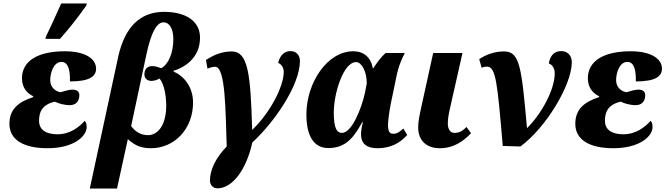

<svg xmlns="http://www.w3.org/2000/svg" viewBox="-20 -840 3816 1101"><path d="M240 -617H324C377 -677 424 -736 474 -807L478 -820H331C300 -752 276 -697 245 -634ZM253 10C399 10 477 -56 477 -112C477 -132 471 -142 466 -147C433 -111 382 -70 310 -70C244 -70 204 -95 204 -148C204 -190 216 -240 295 -257C312 -248 346 -237 380 -237C415 -237 435 -259 435 -294C435 -317 419 -326 395 -326C374 -326 349 -317 327 -311C298 -316 268 -339 268 -380C268 -418 285 -485 333 -485C371 -485 383 -437 381 -373C497 -373 531 -404 531 -446C531 -504 467 -546 352 -546C196 -546 106 -490 106 -391C106 -339 133 -306 171 -288L170 -283C90 -257 34 -217 34 -130C34 -41 111 10 253 10Z M495 241H651L713 -42C752 -8 785 10 845 10C980 10 1087 -100 1087 -252C1087 -342 1035 -404 975 -430V-434C1035 -452 1127 -505 1127 -624C1127 -725 1037 -772 921 -772C779 -772 696 -680 659 -520ZM829 -65C780 -65 751 -92 732 -117L820 -530C848 -659 880 -712 918 -712C950 -712 974 -677 974 -617C974 -538 947 -472 905 -449C884 -456 871 -461 853 -461C825 -461 808 -444 808 -413C808 -390 825 -376 849 -376C865 -376 885 -383 894 -390C926 -355 935 -269 933 -221C929 -115 881 -65 829 -65Z M1227 240C1310 240 1391 139 1427 -23C1556 -142 1700 -353 1700 -491C1700 -518 1683 -547 1646 -547C1614 -547 1587 -527 1575 -480C1597 -469 1607 -450 1607 -427C1607 -346 1531 -195 1426 -95C1417 -425 1401 -545 1308 -545C1252 -545 1206 -525 1161 -496L1170 -446C1188 -454 1201 -457 1214 -457C1274 -457 1273 -202 1280 0C1220 62 1184 131 1184 195C1184 217 1198 240 1227 240Z M1863 9C1968 9 2012 -59 2057 -139H2061C2040 -60 2041 10 2146 10C2221 10 2277 -22 2315 -66L2293 -103C2271 -84 2258 -73 2236 -73C2224 -73 2205 -74 2205 -121C2205 -148 2211 -192 2221 -246L2242 -346C2258 -425 2263 -460 2301 -536H2191C2163 -511 2142 -481 2120 -448H2118C2107 -512 2065 -546 2006 -546C1856 -546 1737 -365 1737 -183C1737 -61 1779 9 1863 9ZM1941 -78C1913 -78 1894 -101 1894 -195C1894 -304 1949 -484 2022 -484C2053 -484 2084 -430 2083 -361L2072 -304C2052 -215 1997 -78 1941 -78Z M2501 10C2582 10 2637 -30 2681 -76L2655 -112C2636 -92 2617 -78 2585 -78C2561 -78 2548 -101 2548 -131C2548 -158 2552 -183 2562 -226L2632 -536H2464L2395 -222C2385 -176 2378 -143 2378 -110C2378 -31 2429 10 2501 10Z M2863 -3 2964 0C3111 -107 3259 -354 3259 -483C3259 -521 3235 -547 3199 -547C3158 -547 3135 -522 3127 -476C3146 -470 3161 -449 3161 -420C3161 -325 3085 -187 3002 -105C2971 -452 2961 -543 2874 -545C2832 -546 2779 -535 2728 -501L2742 -451C2751 -456 2764 -458 2772 -458C2824 -458 2832 -366 2863 -3Z M3498 10C3644 10 3722 -56 3722 -112C3722 -132 3716 -142 3711 -147C3678 -111 3627 -70 3555 -70C3489 -70 3449 -95 3449 -148C3449 -190 3461 -240 3540 -257C3557 -248 3591 -237 3625 -237C3660 -237 3680 -259 3680 -294C3680 -317 3664 -326 3640 -326C3619 -326 3594 -317 3572 -311C3543 -316 3513 -339 3513 -380C3513 -418 3530 -485 3578 -485C3616 -485 3628 -437 3626 -373C3742 -373 3776 -404 3776 -446C3776 -504 3712 -546 3597 -546C3441 -546 3351 -490 3351 -391C3351 -339 3378 -306 3416 -288L3415 -283C3335 -257 3279 -217 3279 -130C3279 -41 3356 10 3498 10Z"/></svg>

Font: Noto Serif SemiCondensed Extra
Style: Italic
Weight: 800
Width: 4
Italic angle: -12°
Designer: Monotype Design Team
Foundry: Monotype Imaging Inc.
Version: Version 1.901